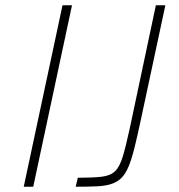

<svg xmlns="http://www.w3.org/2000/svg" viewBox="-20 -708 678 728"><path d="M70 0 217 -688H253L106 0ZM267 0 275 -34Q333 -34 366 -38Q399 -42 416.5 -59Q434 -76 446 -116Q458 -156 473 -226L571 -688H607L513 -249Q500 -188 489.5 -146Q479 -104 467.5 -76.5Q456 -49 440.5 -33.5Q425 -18 402.5 -10.5Q380 -3 347 -1.5Q314 0 267 0Z"/></svg>

Font: Saira SemiExpanded Thin
Style: Italic
Weight: 250
Width: 6
Italic angle: -12°
Designer: Hector Gatti with collaboration of the Omnibus-Type team
Foundry: Omnibus-Type
Version: Version 1.101